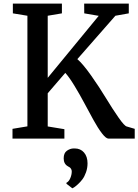

<svg xmlns="http://www.w3.org/2000/svg" viewBox="-20 -763 762 1057"><path d="M377.9 273.4 345.7 248.5V243.2Q358.9 236.8 366.9 218Q375 199.2 375 180.7Q375 172.9 371.3 167Q367.7 161.1 364.5 158.9Q361.3 156.7 353.5 152.3Q330.6 139.2 330.6 108.9Q330.6 79.1 348.6 66.7Q366.7 54.2 385.7 54.2H391.1Q423.3 54.2 442.6 76.7Q461.9 99.1 461.9 136.2Q461.9 161.6 453.6 185.3Q445.3 209 433.6 224.4Q421.9 239.7 409.2 251.2Q396.5 262.7 388.4 268.1Q380.4 273.4 378.9 273.4ZM721.7 0H577.1Q563.5 0 541.5 -28.6Q519.5 -57.1 494.6 -102.3Q469.7 -147.5 444.1 -195.6Q418.5 -243.7 389.9 -290.8Q361.3 -337.9 339.4 -361.8L242.7 -249.5V-66.9L334.5 -51.8V0H48.8V-53.7L130.9 -67.4V-676.3L50.8 -689.5V-743.2H320.8V-689.5L242.7 -676.3V-334.5L523.4 -675.8L443.8 -689.5L443.4 -743.2H689V-689.5L615.2 -676.3L405.8 -437.5Q436.5 -411.1 481.7 -347.2Q526.9 -283.2 563.2 -223.1Q599.6 -163.1 632.8 -115.5Q666 -67.9 678.7 -66.4L721.7 -53.7Z"/></svg>

Font: HaufeMerriweather
Style: Regular
Weight: 400
Designer: Eben Sorkin ( eben@eyebytes.com )
Foundry: Eben Sorkin
Version: Version 1.56